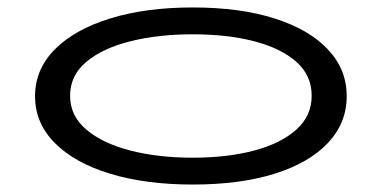

<svg xmlns="http://www.w3.org/2000/svg" viewBox="-20 -487 1040 515"><path d="M497 8Q371 8 275.5 -21Q180 -50 127 -103.5Q74 -157 74 -229Q74 -301 127 -354.5Q180 -408 275.5 -437.5Q371 -467 497 -467Q624 -467 716.5 -437.5Q809 -408 859.5 -354.5Q910 -301 910 -229Q910 -157 859.5 -103.5Q809 -50 716.5 -21Q624 8 497 8ZM497 -64Q589 -64 661 -83Q733 -102 774.5 -139Q816 -176 816 -230Q816 -285 774.5 -321.5Q733 -358 661 -376.5Q589 -395 497 -395Q405 -395 330.5 -376.5Q256 -358 212 -321.5Q168 -285 168 -230Q168 -176 212 -139Q256 -102 330.5 -83Q405 -64 497 -64Z"/></svg>

Font: Inconsolata UltraExpanded
Style: Regular
Weight: 400
Width: 9
Monospace: yes
Designer: Raph Levien, Cyreal, Brenton Simpson
Foundry: Raph Levien, Cyreal, Google
Version: Version 3.000; ttfautohint (v1.8.2.53-6de2)